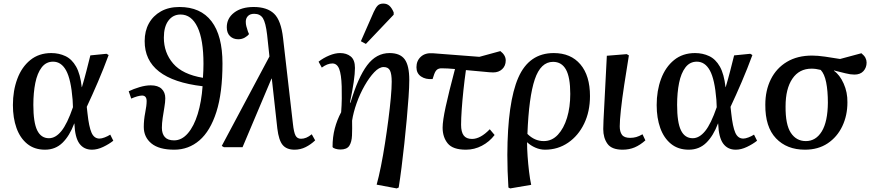

<svg xmlns="http://www.w3.org/2000/svg" viewBox="-20 -821 4887 1071"><path d="M231 14Q172 14 132 -18.5Q92 -51 72 -107Q52 -163 52 -235Q52 -315 76.5 -381Q101 -447 149 -486Q197 -525 266 -525Q309 -525 345 -508Q381 -491 404.5 -449.5Q428 -408 436 -335H437Q451 -382 462 -425Q473 -468 484 -512L574 -521L586 -514Q558 -438 526.5 -364.5Q495 -291 464 -225L468 -189Q476 -114 490.5 -81Q505 -48 535 -48Q547 -48 564 -54.5Q581 -61 595 -70L612 -36Q588 -17 555.5 -1.5Q523 14 493 14Q448 14 423 -20Q398 -54 395 -132H394Q368 -63 328.5 -24.5Q289 14 231 14ZM253 -50Q290 -50 322.5 -90Q355 -130 387 -223L385 -265Q376 -378 349 -427.5Q322 -477 276 -477Q237 -477 212.5 -445Q188 -413 177 -358.5Q166 -304 166 -236Q166 -138 187.5 -94Q209 -50 253 -50Z M952 14Q867 14 824.5 -21Q782 -56 782 -113Q782 -152 790 -192.5Q798 -233 798 -257Q798 -288 772 -288Q748 -287 712 -271L698 -312Q725 -325 758.5 -335Q792 -345 821 -345Q861 -345 881.5 -325.5Q902 -306 902 -273Q902 -252 897 -223Q892 -194 887.5 -163.5Q883 -133 883 -108Q883 -75 899.5 -56.5Q916 -38 951 -38Q994 -38 1028 -77.5Q1062 -117 1083 -185.5Q1104 -254 1110 -340Q786 -378 787 -592Q787 -648 810.5 -690.5Q834 -733 877.5 -757.5Q921 -782 981 -782Q1099 -782 1160 -702Q1221 -622 1221 -467Q1221 -303 1187 -196.5Q1153 -90 1092.5 -38Q1032 14 952 14ZM1112 -387Q1115 -429 1115 -465Q1115 -600 1081.5 -670Q1048 -740 987 -740Q945 -740 919.5 -706Q894 -672 894 -611Q894 -527 946 -466.5Q998 -406 1112 -387Z M1623 14Q1579 14 1557 -12Q1535 -38 1527 -104L1496 -384L1493 -379L1333 0H1229L1217 -7L1483 -506L1470 -627Q1462 -695 1446.5 -719.5Q1431 -744 1398 -744Q1375 -744 1363 -731.5Q1351 -719 1351 -700Q1351 -686 1354 -675Q1357 -664 1363 -645L1369 -631Q1361 -620 1345 -611Q1329 -602 1309 -602Q1281 -602 1263 -619.5Q1245 -637 1245 -669Q1245 -719 1286 -750.5Q1327 -782 1395 -782Q1470 -782 1509 -744.5Q1548 -707 1559 -608L1614 -130Q1619 -83 1628.5 -65Q1638 -47 1659 -47Q1674 -47 1688.5 -53Q1703 -59 1719 -72L1738 -38Q1714 -15 1685 -0.5Q1656 14 1623 14Z M2193 230 2081 209Q2093 166 2105 106Q2117 46 2127.5 -21.5Q2138 -89 2146.5 -154.5Q2155 -220 2160 -275Q2165 -330 2165 -365Q2165 -408 2155.5 -427.5Q2146 -447 2120 -447Q2095 -447 2067.5 -418Q2040 -389 2014 -343.5Q1988 -298 1969.5 -246Q1951 -194 1944 -148Q1945 -102 1943.5 -65.5Q1942 -29 1928.5 -8Q1915 13 1879 13Q1865 13 1851.5 9Q1838 5 1835 -1Q1835 -57 1847.5 -104.5Q1860 -152 1883 -195Q1886 -234 1886.5 -271Q1887 -308 1886 -339Q1884 -406 1872 -436.5Q1860 -467 1834 -467Q1806 -467 1775 -444L1757 -477Q1784 -498 1816.5 -511.5Q1849 -525 1877 -525Q1913 -525 1936.5 -506Q1960 -487 1960 -442Q1960 -412 1953 -363.5Q1946 -315 1932 -249L1935 -248Q1977 -389 2028 -457Q2079 -525 2153 -525Q2212 -525 2237.5 -490Q2263 -455 2263 -375Q2263 -336 2259 -279.5Q2255 -223 2249 -156.5Q2243 -90 2235.5 -21Q2228 48 2220 111.5Q2212 175 2204 225ZM2021 -576 1993 -591 2065 -755Q2076 -779 2087 -790Q2098 -801 2118 -801Q2139 -801 2152.5 -788.5Q2166 -776 2176 -752V-739Z M2579 14Q2506 14 2477.5 -21Q2449 -56 2449 -109Q2449 -147 2466 -225.5Q2483 -304 2518 -436Q2475 -440 2443 -440Q2428 -440 2418.5 -433Q2409 -426 2402 -407L2393 -380Q2354 -377 2328.5 -394.5Q2303 -412 2303 -446Q2303 -482 2327.5 -504.5Q2352 -527 2394 -524L2654 -504L2771 -536Q2801 -513 2801 -484Q2801 -454 2781.5 -435.5Q2762 -417 2731 -417Q2714 -417 2677.5 -421Q2641 -425 2579 -430Q2571 -374 2565 -317Q2559 -260 2555.5 -210Q2552 -160 2552 -125Q2552 -85 2566.5 -65.5Q2581 -46 2613 -46Q2660 -46 2712 -100L2739 -68Q2710 -30 2668 -8Q2626 14 2579 14Z M2826 230 2816 225Q2813 175 2811.5 132.5Q2810 90 2810 43Q2811 -250 2871 -387.5Q2931 -525 3069 -525Q3164 -525 3217.5 -462Q3271 -399 3271 -285Q3271 -199 3238.5 -131.5Q3206 -64 3149 -25Q3092 14 3020 14Q2993 14 2966.5 2.5Q2940 -9 2921 -27H2920Q2920 8 2923 50.5Q2926 93 2931 135Q2936 177 2943 210ZM3013 -34Q3059 -34 3092 -69.5Q3125 -105 3143 -164Q3161 -223 3161 -297Q3161 -390 3137 -433Q3113 -476 3065 -476Q2996 -476 2963 -378Q2930 -280 2922 -74Q2962 -34 3013 -34Z M3453 14Q3392 14 3368.5 -19Q3345 -52 3345 -101Q3345 -133 3351 -237.5Q3357 -342 3365 -510L3476 -519L3488 -512Q3474 -426 3462 -347.5Q3450 -269 3443.5 -208.5Q3437 -148 3437 -116Q3437 -86 3449.5 -69Q3462 -52 3495 -52Q3513 -52 3529 -56.5Q3545 -61 3564 -72L3580 -38Q3551 -12 3520.5 1Q3490 14 3453 14Z M3822 14Q3763 14 3723 -18.5Q3683 -51 3663 -107Q3643 -163 3643 -235Q3643 -315 3667.5 -381Q3692 -447 3740 -486Q3788 -525 3857 -525Q3900 -525 3936 -508Q3972 -491 3995.5 -449.5Q4019 -408 4027 -335H4028Q4042 -382 4053 -425Q4064 -468 4075 -512L4165 -521L4177 -514Q4149 -438 4117.5 -364.5Q4086 -291 4055 -225L4059 -189Q4067 -114 4081.5 -81Q4096 -48 4126 -48Q4138 -48 4155 -54.5Q4172 -61 4186 -70L4203 -36Q4179 -17 4146.5 -1.5Q4114 14 4084 14Q4039 14 4014 -20Q3989 -54 3986 -132H3985Q3959 -63 3919.5 -24.5Q3880 14 3822 14ZM3844 -50Q3881 -50 3913.5 -90Q3946 -130 3978 -223L3976 -265Q3967 -378 3940 -427.5Q3913 -477 3867 -477Q3828 -477 3803.5 -445Q3779 -413 3768 -358.5Q3757 -304 3757 -236Q3757 -138 3778.5 -94Q3800 -50 3844 -50Z M4470 14Q4369 14 4308.5 -49.5Q4248 -113 4249 -237Q4249 -317 4280 -379Q4311 -441 4369.5 -476Q4428 -511 4510 -511Q4541 -511 4582.5 -505Q4624 -499 4666 -492L4785 -524Q4801 -511 4807.5 -498.5Q4814 -486 4814 -472Q4814 -444 4796.5 -424.5Q4779 -405 4746 -405Q4724 -405 4696.5 -412Q4669 -419 4632 -428V-426Q4664 -404 4686 -355Q4708 -306 4707 -250Q4707 -177 4678.5 -117Q4650 -57 4597 -21.5Q4544 14 4470 14ZM4475 -34Q4531 -34 4564 -88Q4597 -142 4598 -248Q4598 -314 4588.5 -361.5Q4579 -409 4558 -431Q4531 -438 4507 -438Q4438 -438 4400 -382Q4362 -326 4362 -228Q4361 -126 4391.5 -80Q4422 -34 4475 -34Z"/></svg>

Font: Literata 36pt Medium
Style: Italic
Weight: 500
Italic angle: -2°
Designer: Latin by Veronika Burian and Jose Scaglione. Greek by Irene Vlachou. Cyrillic by Vera Evstafieva
Foundry: TypeTogether
Version: Version 3.002